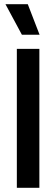

<svg xmlns="http://www.w3.org/2000/svg" viewBox="-20 -892 268 912"><path d="M60 0V-660H167V0ZM84 -727 6 -872H112L168 -727Z"/></svg>

Font: Bricolage Grotesque 24pt Condensed Medium
Style: Regular
Weight: 500
Width: 3
Designer: Mathieu Triay
Foundry: Atelier Triay
Version: Version 1.001;gftools[0.9.33.dev8+g029e19f]